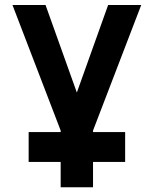

<svg xmlns="http://www.w3.org/2000/svg" viewBox="-20 -538 626 782"><path d="M96.7 121.6H227.1V224.6H358.9V121.6H489.7V0H358.9V-6.3L555.2 -517.6H420.4L293 -161.1L165.5 -517.6H30.8L227.1 -6.3V0H96.7Z"/></svg>

Font: Cascadia Code
Style: Bold
Weight: 700
Monospace: yes
Designer: Aaron Bell
Foundry: Saja Typeworks
Version: Version 2404.023